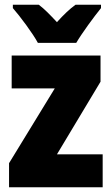

<svg xmlns="http://www.w3.org/2000/svg" viewBox="-20 -786 470 806"><path d="M139 -606H300C324 -647 374 -715 404 -752V-766H297C273 -749 248 -725 219 -693C190 -724 167 -748 143 -766H34V-752C64 -718 119 -644 139 -606ZM411 0V-138H219L402 -443V-553H29V-415H210L18 -101V0Z"/></svg>

Font: Noto Sans Armenian Condensed Black
Style: Regular
Weight: 900
Width: 3
Designer: Monotype Design Team
Foundry: Monotype Imaging Inc.
Version: Version 2.008